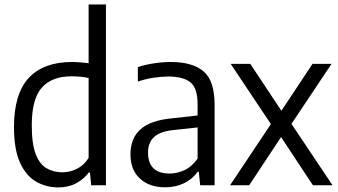

<svg xmlns="http://www.w3.org/2000/svg" viewBox="-20 -828 1510 858"><path d="M241 9.5Q186.5 9.5 141.5 -16.2Q96.5 -42 69.5 -101.2Q42.5 -160.5 42.5 -260Q42.5 -408.5 108.5 -479.8Q174.5 -551 302 -551Q320.5 -551 340 -549.2Q359.5 -547.5 376 -545.5V-808H453.5V0H387.5L382 -57H376.5Q356 -28.5 321.2 -9.5Q286.5 9.5 241 9.5ZM259 -58Q292 -58 324 -73.8Q356 -89.5 376 -122.5V-479.5Q341 -487 299.5 -487Q212.5 -487 167.2 -436.8Q122 -386.5 122 -267.5Q122 -184 139.8 -138.8Q157.5 -93.5 188.5 -75.8Q219.5 -58 259 -58Z M718 9Q647.5 9 605.2 -30Q563 -69 563 -138.5Q563 -210 607.8 -250.2Q652.5 -290.5 750.5 -299.5L863 -312V-362.5Q863 -435 830.5 -460.5Q798 -486 732.5 -486Q703.5 -486 667.5 -480.8Q631.5 -475.5 596 -463.5V-528Q628 -539 668 -545Q708 -551 743 -551Q840 -551 889.5 -509.2Q939 -467.5 939 -359.5V0H874.5L868.5 -60H863Q838.5 -26 800.8 -8.5Q763 9 718 9ZM641.5 -146.5Q641.5 -52.5 738.5 -52.5Q770.5 -52.5 803.5 -67.2Q836.5 -82 863 -119V-258.5L756 -247Q696 -241 668.8 -216Q641.5 -191 641.5 -146.5Z M1008 0 1190.5 -273.5 1011 -542.5H1098.5L1237.5 -333L1376.5 -542.5H1461.5L1282.5 -274.5L1466 0H1378.5L1236 -215.5L1093.5 0Z"/></svg>

Font: Encode Sans SmCnd
Style: Regular
Weight: 400
Width: 4
Designer: Multiple Designers
Foundry: Impallari Type
Version: Version 3.002; ttfautohint (v1.8.3) -l 8 -r 50 -G 200 -x 14 